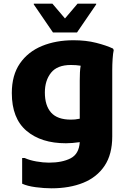

<svg xmlns="http://www.w3.org/2000/svg" viewBox="-20 -780 704 1040"><path d="M259 240Q219 240 173.5 234Q128 228 100 215V76H114Q140 88 177 94.5Q214 101 245 101Q317 101 362.5 77.5Q408 54 412 -10Q390 -7 372 -5.5Q354 -4 337 -4Q203 -4 123.5 -71.5Q44 -139 44 -276Q44 -373 88 -436.5Q132 -500 207.5 -531Q283 -562 378 -562Q446 -562 501 -548Q556 -534 592 -517L596 -509Q592 -491 590 -461Q588 -431 588 -400Q588 -369 588 -348V-41Q588 56 546.5 118Q505 180 431 210Q357 240 259 240ZM223 -279Q223 -208 257 -170Q291 -132 364 -132Q375 -132 386.5 -133Q398 -134 412 -137V-344Q412 -367 413 -387.5Q414 -408 417 -424Q406 -426 392 -427Q378 -428 364 -428Q290 -428 256.5 -386Q223 -344 223 -279ZM267 -604 163 -756V-760H264L332 -680L400 -760H501V-756L397 -604Z"/></svg>

Font: Kufam
Style: Bold
Weight: 700
Designer: Wael Morcos, Artur Schmal
Foundry: Original Type
Version: Version 1.300; ttfautohint (v1.8.3)